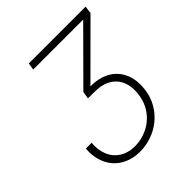

<svg xmlns="http://www.w3.org/2000/svg" viewBox="-197 -841 981 981"><g transform="rotate(-45 293.5 -350.5)"><path d="M523.4 -672.9 262.2 -410.6 255.9 -371.1 311.5 -370.6Q353 -369.6 383.1 -355.2Q413.1 -340.8 430.7 -315.9Q447.3 -292.5 452.4 -260.3Q457.5 -228 450.7 -189.9Q444.3 -153.3 426 -123.3Q407.7 -93.3 381.3 -72.3Q354.5 -50.8 321 -39.3Q287.6 -27.8 251 -27.8Q213.9 -28.3 185.5 -41.7Q157.2 -55.2 139.2 -77.6Q121.1 -100.6 113.3 -131.3Q105.5 -162.1 108.9 -197.3H66.9Q63 -153.3 74 -115.5Q85 -77.6 108.9 -49.8Q132.8 -22 168.7 -6.1Q204.6 9.8 250 10.3Q295.4 10.3 336.4 -4.2Q377.4 -18.6 410.2 -45.4Q442.4 -71.8 464.4 -109.1Q486.3 -146.5 492.7 -191.9Q499.5 -237.3 491 -275.9Q482.4 -314.5 460 -342.8Q438 -370.6 403.6 -387Q369.1 -403.3 323.2 -405.3H308.1L573.7 -670.4L578.6 -710.9H168.5L162.1 -672.9Z"/></g></svg>

Font: Roboto Mono ExtraLight
Style: Italic
Weight: 250
Italic angle: -10°
Monospace: yes
Designer: Google
Version: Version 3.000